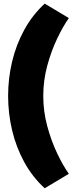

<svg xmlns="http://www.w3.org/2000/svg" viewBox="-20 -906 446 1051"><path d="M356.9 -807.1Q325.2 -762.2 292.7 -694.3Q260.3 -626.5 238.5 -545.7Q216.8 -464.8 216.8 -380.9Q216.8 -296.9 238.5 -216.1Q260.3 -135.3 292.5 -67.4Q324.7 0.5 356.9 45.4L224.6 124.5Q156.7 62 112.3 -19.5Q67.9 -101.1 46.1 -193.6Q24.4 -286.1 24.4 -380.9Q24.4 -476.1 46.1 -568.1Q67.9 -660.2 112.3 -741.7Q156.7 -823.2 224.6 -886.2Z"/></svg>

Font: Pinar-DS3-FD Black
Style: Regular
Weight: 900
Designer: Amin Abedi
Version: Version 3.000